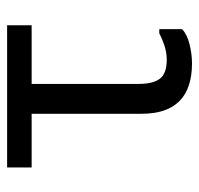

<svg xmlns="http://www.w3.org/2000/svg" viewBox="-30 -536 560 540"><g transform="rotate(-90 250.0 -266.0)"><path d="M438 -98V-34Q424 -20 396 -13Q368 -6 342 -6Q200 -6 200 -148V-457H49V-526H449V-457H284V-156Q284 -116 298.5 -96.5Q313 -77 352 -77Q371 -77 390 -83Q409 -89 426 -98Z"/></g></svg>

Font: D2Coding ligature
Style: Regular
Weight: 400
Monospace: yes
Designer: Yong-Rak Park; Jeong-Hwan Yoon; Sang-Min Lee;
Foundry: NHN Corporation
Version: Version 1.3.2; Build 20180524